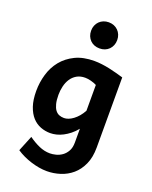

<svg xmlns="http://www.w3.org/2000/svg" viewBox="-178 -857 934 1181"><g transform="rotate(20 289.5 -266.5)"><path d="M380.9 -372.1Q363.8 -380.9 342.8 -386.2Q321.8 -391.6 305.2 -391.6Q272.9 -391.6 250 -378.2Q227.1 -364.7 212.9 -342.8Q198.7 -320.8 192.1 -293Q185.5 -265.1 185.5 -236.8Q185.5 -201.2 191.7 -177.5Q197.8 -153.8 208.5 -139.6Q219.2 -125.5 233.9 -119.6Q248.5 -113.8 266.1 -113.8Q279.3 -113.8 294.7 -119.6Q310.1 -125.5 325.4 -137Q340.8 -148.4 355 -165Q369.1 -181.6 380.9 -203.1ZM517.6 -12.2Q517.6 52.2 496.8 98.1Q476.1 144 442.1 173.1Q408.2 202.1 365.2 215.8Q322.3 229.5 278.3 229.5Q252.9 229.5 226.1 224.9Q199.2 220.2 172.9 211.9Q146.5 203.6 121.6 191.9Q96.7 180.2 75.7 166L117.2 64Q151.9 88.9 187 104.5Q222.2 120.1 258.8 120.1Q276.4 120.1 297.6 114.7Q318.8 109.4 337.4 96.2Q356 83 368.4 60.8Q380.9 38.6 380.9 4.9V-85.4Q362.3 -62.5 341.8 -46.1Q321.3 -29.8 300 -18.8Q278.8 -7.8 257.8 -2.7Q236.8 2.4 217.3 2.4Q184.6 2.4 154.1 -9.3Q123.5 -21 100.1 -46.6Q76.7 -72.3 62.7 -113.3Q48.8 -154.3 48.8 -212.4Q48.8 -268.6 64.5 -321.8Q80.1 -375 113.5 -416.3Q147 -457.5 198.7 -482.7Q250.5 -507.8 322.8 -507.8Q346.7 -507.8 372.1 -504.6Q397.5 -501.5 422.6 -496.1Q447.8 -490.7 471.9 -484.1Q496.1 -477.5 517.6 -471.2ZM239.3 -676.3Q239.3 -694.8 245.6 -710.4Q252 -726.1 263.4 -737.5Q274.9 -749 290.5 -755.4Q306.2 -761.7 324.7 -761.7Q343.3 -761.7 358.9 -755.4Q374.5 -749 386 -737.5Q397.5 -726.1 403.8 -710.4Q410.2 -694.8 410.2 -676.3Q410.2 -657.2 403.8 -641.6Q397.5 -626 386 -614.5Q374.5 -603 358.9 -596.9Q343.3 -590.8 324.7 -590.8Q306.2 -590.8 290.5 -596.9Q274.9 -603 263.4 -614.5Q252 -626 245.6 -641.6Q239.3 -657.2 239.3 -676.3Z"/></g></svg>

Font: Andika New Basic
Style: Bold
Weight: 700
Designer: Victor Gaultney, Annie Olsen, Pablo Ugerman
Foundry: SIL International
Version: Version 5.500; ttfautohint (v1.8.3)